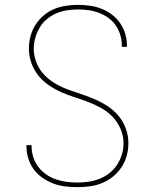

<svg xmlns="http://www.w3.org/2000/svg" viewBox="-20 -763 640 791"><path d="M299 8Q274 8 248.5 5Q223 2 199.5 -7Q176 -16 155 -30.5Q134 -45 119 -65.5Q104 -86 96.5 -110.5Q89 -135 89 -160V-165H110V-161Q110 -138 117 -116Q124 -94 137.5 -76Q151 -58 169.5 -45Q188 -32 209.5 -24.5Q231 -17 253.5 -14Q276 -11 299 -11Q322 -11 345.5 -14.5Q369 -18 390.5 -26.5Q412 -35 431 -50Q450 -65 462.5 -84.5Q475 -104 482 -126.5Q489 -149 489 -173Q489 -203 477 -231Q465 -259 445 -280.5Q425 -302 398.5 -317Q372 -332 344.5 -342.5Q317 -353 288.5 -362Q260 -371 233 -383Q206 -395 181 -412Q156 -429 137.5 -452.5Q119 -476 109 -504.5Q99 -533 99 -562Q99 -588 105.5 -613Q112 -638 125.5 -659.5Q139 -681 158.5 -698Q178 -715 201.5 -725Q225 -735 250.5 -739Q276 -743 301 -743Q326 -743 350.5 -739.5Q375 -736 398 -727Q421 -718 441 -703Q461 -688 475 -667.5Q489 -647 496 -623Q503 -599 503 -575V-570H482V-574Q482 -596 476 -617.5Q470 -639 457.5 -657.5Q445 -676 427 -689Q409 -702 388 -710Q367 -718 345 -721Q323 -724 301 -724Q278 -724 255.5 -720.5Q233 -717 212 -708Q191 -699 173 -684Q155 -669 143.5 -649.5Q132 -630 125.5 -607.5Q119 -585 119 -562Q119 -533 130.5 -504.5Q142 -476 162.5 -454.5Q183 -433 209 -418Q235 -403 263 -393Q291 -383 319.5 -373.5Q348 -364 375 -352Q402 -340 427 -323Q452 -306 470.5 -283Q489 -260 499 -231.5Q509 -203 509 -173Q509 -147 502 -121.5Q495 -96 480.5 -74Q466 -52 445.5 -35.5Q425 -19 401 -9Q377 1 351 4.5Q325 8 299 8Z"/></svg>

Font: Iosevka Aile Thin
Style: Regular
Weight: 100
Designer: Belleve Invis
Foundry: Belleve Invis
Version: Version 31.1.0; ttfautohint (v1.8.4)